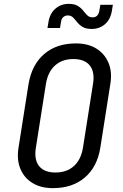

<svg xmlns="http://www.w3.org/2000/svg" viewBox="-20 -965 640 995"><path d="M254 10Q192 10 148.5 -16.5Q105 -43 85.5 -90.5Q66 -138 76 -200L128 -530Q145 -630 209 -685Q273 -740 373 -740Q436 -740 479 -713.5Q522 -687 542 -640Q562 -593 552 -531L500 -200Q484 -100 419.5 -45Q355 10 254 10ZM267 -71Q326 -71 363 -104.5Q400 -138 410 -200L462 -530Q472 -592 445.5 -625.5Q419 -659 360 -659Q302 -659 265 -625.5Q228 -592 218 -530L166 -200Q156 -138 182.5 -104.5Q209 -71 267 -71ZM455 -815Q425 -815 408 -825.5Q391 -836 380 -850Q369 -864 358.5 -874.5Q348 -885 331 -885Q318 -885 308 -876.5Q298 -868 296 -850L291 -820H226L231 -850Q238 -895 267 -920Q296 -945 336 -945Q366 -945 383 -934.5Q400 -924 411 -910Q422 -896 432.5 -885.5Q443 -875 460 -875Q489 -875 495 -910L500 -940H565L560 -910Q553 -865 524.5 -840Q496 -815 455 -815Z"/></svg>

Font: JetBrains Mono NL
Style: Italic
Weight: 400
Italic angle: -9°
Monospace: yes
Designer: Philipp Nurullin, Konstantin Bulenkov
Foundry: JetBrains
Version: Version 2.305; ttfautohint (v1.8.4.7-5d5b)